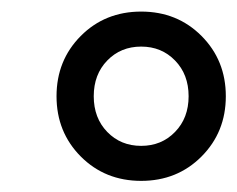

<svg xmlns="http://www.w3.org/2000/svg" viewBox="-20 -728 420 340"><path d="M123 -450.9Q80.1 -494.1 80.1 -557.6Q80.1 -621.1 123 -664.3Q166 -707.5 230 -707.5Q293.9 -707.5 336.9 -664.3Q379.9 -621.1 379.9 -557.6Q379.9 -494.1 336.9 -450.9Q293.9 -407.7 230 -407.7Q166 -407.7 123 -450.9ZM169.9 -620.8Q146 -596.2 146 -557.6Q146 -519 169.9 -494.4Q193.8 -469.7 230 -469.7Q266.1 -469.7 290 -494.4Q314 -519 314 -557.6Q314 -596.2 290 -620.8Q266.1 -645.5 230 -645.5Q193.8 -645.5 169.9 -620.8Z"/></svg>

Font: Cooper* SemiBold
Style: Italic
Weight: 600
Italic angle: -7°
Designer: Owen Earl
Foundry: indestructible type*
Version: Version 0.001